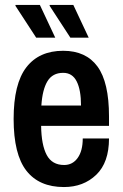

<svg xmlns="http://www.w3.org/2000/svg" viewBox="-20 -743 496 775"><path d="M238 12Q138 12 86.5 -54Q35 -120 35 -263Q35 -405 86.5 -471.5Q138 -538 235 -538Q327 -538 373.5 -474.5Q420 -411 420 -273V-235H146Q147 -158 168.5 -117.5Q190 -77 239 -77Q273 -77 293.5 -105.5Q314 -134 314 -184H420Q420 -87 368.5 -37.5Q317 12 238 12ZM147 -317H307Q307 -380 289.5 -414.5Q272 -449 235 -449Q192 -449 171.5 -415Q151 -381 147 -317ZM264 -591 180 -720 181 -723H276L338 -591ZM126 -591 42 -720 43 -723H141L203 -591Z"/></svg>

Font: Archivo Narrow SemiBold
Style: Regular
Weight: 600
Designer: Hector Gatti
Foundry: Omnibus-Type
Version: Version 3.002